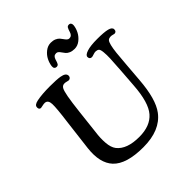

<svg xmlns="http://www.w3.org/2000/svg" viewBox="-240 -1085 1279 1279"><g transform="rotate(-45 400.0 -445.5)"><path d="M545.4 -842.3Q569.3 -842.3 577.6 -870.1Q584.5 -893.1 590.1 -901.6Q595.7 -910.2 607.9 -910.2Q619.1 -910.2 624 -902.1Q628.9 -894 627.4 -882.8Q624.5 -857.4 611.3 -831.8Q598.1 -806.2 574 -787.1Q549.8 -768.1 521.5 -768.1Q499.5 -768.1 483.6 -774.9Q467.8 -781.7 459.2 -791.7Q450.7 -801.8 444.1 -811.8Q437.5 -821.8 430.2 -828.6Q422.9 -835.4 413.6 -835.4Q399.9 -835.4 392.6 -828.6Q385.3 -821.8 380.9 -808.1Q374.5 -784.7 368.9 -776.4Q363.3 -768.1 351.1 -768.1Q341.8 -768.1 335.9 -774.7Q330.1 -781.2 331.5 -794.9Q334.5 -820.3 347.4 -846.2Q360.4 -872.1 384.5 -891.1Q408.7 -910.2 437.5 -910.2Q459.5 -910.2 475.3 -903.1Q491.2 -896 499.8 -886Q508.3 -876 514.9 -866.2Q521.5 -856.4 528.8 -849.4Q536.1 -842.3 545.4 -842.3ZM690.4 -449.2 679.7 -316.4Q667 -148.9 612.3 -76.2Q541 19 381.8 19Q222.7 19 159.7 -47.9Q100.6 -111.3 115.2 -238.3L141.6 -455.6Q157.7 -575.2 156 -614.3Q154.3 -653.3 126 -654.8Q116.7 -655.3 102.5 -651.9Q88.4 -648.4 84 -648.4Q67.9 -649.9 67.9 -668.5Q67.9 -681.2 77.1 -688.2Q86.4 -695.3 105 -699.2Q152.3 -709 228.5 -709Q291.5 -709 323.2 -703.6Q366.7 -696.3 366.7 -669.9Q366.7 -662.1 361.6 -655.5Q356.4 -648.9 347.2 -647.9Q342.3 -647.5 329.3 -651.1Q316.4 -654.8 306.6 -653.8Q291 -652.3 282.2 -637.5Q273.4 -622.6 265.1 -578.4Q256.8 -534.2 246.6 -443.4L228 -278.3Q220.7 -227.1 224.4 -180.4Q228 -133.8 247.6 -108.4Q294.4 -48.8 411.1 -48.8Q514.2 -48.8 565.4 -107.9Q616.7 -166.5 627 -318.4L636.7 -450.7Q641.6 -521 643.1 -555.2Q644.5 -589.4 641.8 -615.7Q639.2 -642.1 631.6 -649.4Q624 -656.7 608.9 -657.7Q597.7 -658.2 583.3 -652.8Q568.8 -647.5 562.5 -647.9Q543 -649.4 543 -669.9Q543 -687 576.7 -698Q610.4 -709 673.3 -709Q737.8 -709 768.8 -701.2Q799.8 -693.4 799.8 -673.8Q799.8 -654.3 782.7 -651.9Q778.3 -651.4 767.3 -654.8Q756.3 -658.2 744.1 -657.2Q731.4 -656.2 723.6 -648.2Q715.8 -640.1 709.7 -615.5Q703.6 -590.8 699.5 -553.7Q695.3 -516.6 690.4 -449.2Z"/></g></svg>

Font: Cooper* Medium
Style: Italic
Weight: 500
Italic angle: -7°
Designer: Owen Earl
Foundry: indestructible type*
Version: Version 0.001